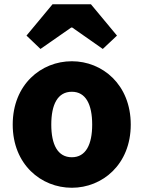

<svg xmlns="http://www.w3.org/2000/svg" viewBox="-20 -872 677 906"><path d="M319 14C463 14 597 -96 597 -284C597 -473 463 -583 319 -583C174 -583 40 -473 40 -284C40 -96 174 14 319 14ZM319 -130C252 -130 222 -190 222 -284C222 -379 252 -439 319 -439C385 -439 415 -379 415 -284C415 -190 385 -130 319 -130ZM105 -704 171 -641 316 -742H321L465 -641L532 -704L409 -852H228Z"/></svg>

Font: Noto Sans CJK KR Black
Style: Regular
Weight: 900
Designer: Ryoko NISHIZUKA (kana & ideographs); Paul D. Hunt (Latin, Greek & Cyrillic); Wenlong ZHANG (bopomofo); Sandoll Communica
Foundry: Adobe Systems Incorporated
Version: Version 1.004;PS 1.004;hotconv 1.0.82;makeotf.lib2.5.63406